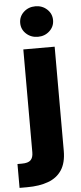

<svg xmlns="http://www.w3.org/2000/svg" viewBox="-94 -799 437 1037"><g transform="rotate(-5 124.0 -281.0)"><path d="M54.2 -539.1H224.1V25.4Q224.1 89.8 198.5 129.2Q172.9 168.5 124.8 186.3Q76.7 204.1 10.3 204.1H-31.2V74.7H-7.3Q26.9 74.7 40.5 61Q54.2 47.4 54.2 19ZM139.2 -600.1Q101.6 -600.1 75.7 -624Q49.8 -647.9 49.8 -682.6Q49.8 -717.8 75.7 -741.7Q101.6 -765.6 139.2 -765.6Q176.3 -765.6 202.1 -741.7Q228 -717.8 228 -682.6Q228 -647.9 202.1 -624Q176.3 -600.1 139.2 -600.1Z"/></g></svg>

Font: Inter 18pt ExtraBold
Style: Regular
Weight: 800
Designer: Rasmus Andersson
Foundry: rsms
Version: Version 4.001;git-66647c0bb